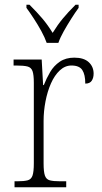

<svg xmlns="http://www.w3.org/2000/svg" viewBox="-20 -786 427 806"><path d="M41 0V-25H53Q81 -25 96 -29Q111 -33 116.5 -49Q122 -65 122 -101V-438Q122 -472 116.5 -487.5Q111 -503 95 -507Q79 -511 47 -511H37V-536H155L161 -429H164Q175 -457 190.5 -483.5Q206 -510 231 -527Q256 -544 292 -544Q332 -544 352.5 -525Q373 -506 373 -477Q373 -459 365 -447Q357 -435 338 -435Q338 -473 325.5 -492Q313 -511 280 -511Q253 -511 231 -490.5Q209 -470 194 -436Q179 -402 171 -360.5Q163 -319 163 -278V-100Q163 -65 168.5 -49Q174 -33 189 -29Q204 -25 232 -25H258V0ZM176 -606Q168 -629 153.5 -655.5Q139 -682 122 -708Q105 -734 91 -753V-766H104Q136 -734 158 -708Q180 -682 201 -648Q222 -682 243.5 -708Q265 -734 297 -766H310V-753Q296 -734 279.5 -708Q263 -682 248 -655.5Q233 -629 225 -606Z"/></svg>

Font: Noto Serif Armenian SemiCondensed ExtraLight
Style: Regular
Weight: 200
Width: 4
Designer: Monotype Design Team
Foundry: Monotype Imaging Inc.
Version: Version 2.008; ttfautohint (v1.8.4.7-5d5b)